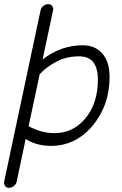

<svg xmlns="http://www.w3.org/2000/svg" viewBox="-30 -701 583 920"><path d="M-10 169 164 -650Q166 -663 177 -672Q188 -681 201 -681Q214 -681 220.5 -671.5Q227 -662 224 -650L174 -416Q262 -484 366 -484Q426 -484 460.5 -444.5Q495 -405 495 -331Q495 -198 415 -100Q333 -2 214 -2Q145 -2 93 -35L50 169Q48 181 36.5 190Q25 199 13 199Q1 199 -5.5 190Q-12 181 -10 169ZM231 -63Q317 -63 375 -129Q439 -202 439 -319Q439 -431 350 -431Q285 -431 235.5 -403Q186 -375 160 -345L107 -96Q169 -63 231 -63Z"/></svg>

Font: Comic Neue
Style: Italic
Weight: 400
Italic angle: -12°
Designer: Craig Rozynski
Foundry: Craig Rozynski
Version: Version 2.003